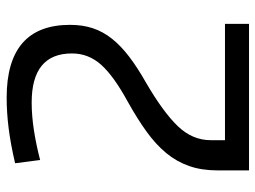

<svg xmlns="http://www.w3.org/2000/svg" viewBox="-118 -670 786 591"><g transform="rotate(-90 275.5 -375.0)"><path d="M46 -99Q46 -148 59.5 -186.5Q73 -225 99.5 -257Q126 -289 165.5 -317.5Q205 -346 257 -375Q336 -418 371 -457Q406 -496 406 -547Q406 -671 255 -671Q214 -671 169 -664Q124 -657 78 -645L68 -722Q128 -736 176.5 -742Q225 -748 270 -748Q494 -748 494 -553Q494 -514 483.5 -482.5Q473 -451 451 -423.5Q429 -396 395.5 -370.5Q362 -345 316 -319Q225 -266 182 -221Q139 -176 139 -120V-76H497V-2H46Z"/></g></svg>

Font: Encode Sans
Style: Regular
Weight: 400
Designer: Pablo Impallari, Andres Torresi
Foundry: Pablo Impallari, Andres Torresi
Version: Version 1.000; ttfautohint (v1.00) -l 8 -r 50 -G 200 -x 14 -